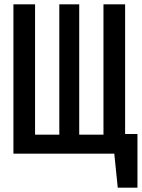

<svg xmlns="http://www.w3.org/2000/svg" viewBox="-20 -710 655 887"><path d="M615 -91V157H524L508 0H42V-690H142V-88H254V-690H346V-88H458V-690H558V-91Z"/></svg>

Font: Fira Mono Medium
Style: Regular
Weight: 500
Designer: Carrois Corporate & Edenspiekermann AG
Foundry: Carrois Corporate GbR & Edenspiekermann AG
Version: Version 3.206